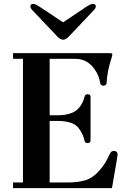

<svg xmlns="http://www.w3.org/2000/svg" viewBox="-20 -966 651 986"><path d="M136 -933Q136 -946 151 -946Q158 -946 165.5 -942Q173 -938 181 -933L303 -852H305L426 -933Q434 -938 442 -942Q450 -946 457 -946Q472 -946 472 -933Q472 -928 469.5 -924Q467 -920 464 -916L335 -780Q318 -762 304 -762Q290 -762 273 -780L144 -916Q141 -920 138.5 -924Q136 -928 136 -933ZM47 0V-29H98V-664H47V-693H545Q557 -693 557 -687Q557 -684 555.5 -678Q554 -672 553 -669Q531 -603 527 -537Q527 -533 522 -529.5Q517 -526 511 -526Q507 -526 501.5 -529Q496 -532 495 -537Q489 -578 466 -610Q448 -636 423.5 -650Q399 -664 364 -664H235V-374H279Q310 -374 338 -382.5Q366 -391 382 -408Q393 -420 401.5 -435.5Q410 -451 414 -469Q417 -482 429 -482Q445 -482 445 -469V-245Q445 -231 429 -231Q417 -231 414 -244Q407 -278 384 -308Q368 -329 339 -337Q310 -345 279 -345H235V-29H330Q379 -29 417.5 -40Q456 -51 491 -91Q508 -110 520 -129.5Q532 -149 543 -174Q547 -182 551.5 -186.5Q556 -191 566 -191Q574 -191 579 -186Q584 -181 584 -174Q584 -169 582 -158.5Q580 -148 578 -133L555 0Z"/></svg>

Font: Monomakh
Style: Regular
Weight: 400
Version: Version 1.200; ttfautohint (v1.8.4.7-5d5b)